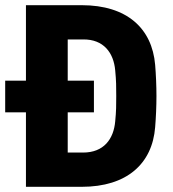

<svg xmlns="http://www.w3.org/2000/svg" viewBox="-31 -720 668 740"><path d="M69 0H284C458 0 556 -89 567 -230C570 -266 572 -311 572 -350C572 -389 570 -434 567 -470C555 -611 458 -700 284 -700H69V-409H-11V-287H69ZM289 -132H230V-287H331V-409H230V-568H289C369 -569 407 -516 413 -449C417 -408 417 -385 417 -350C417 -316 417 -292 413 -252C407 -184 369 -132 289 -132Z"/></svg>

Font: Finlandica
Style: Bold
Weight: 700
Designer: Niklas Ekholm, Juho Hiilivirta, Jaakko Suomalainen
Foundry: Helsinki Type Studio
Version: Version 2.000;Glyphs 3.2 (3202)